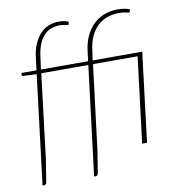

<svg xmlns="http://www.w3.org/2000/svg" viewBox="-90 -796 937 1005"><g transform="rotate(-10 378.0 -294.0)"><path d="M688 -454.5 632.5 0H606.5L662.5 -454.5H425.5L370 -7L350.5 114Q347 126 337 126H329L400.5 -454.5H150.5L96 -7L76.5 114Q73 125.5 63 125.5H55L126 -454L56 -457Q47.5 -457.5 47.5 -464.5L49 -474H128.5L136.5 -539Q141.5 -581 155.2 -612.2Q169 -643.5 188.8 -664.2Q208.5 -685 234 -695Q259.5 -705 288 -705Q301 -705 315 -702.5Q329 -700 339 -694.5L336 -682.5Q334.5 -679 331 -679Q327.5 -679 321.8 -680.2Q316 -681.5 307.8 -683.2Q299.5 -685 288 -685Q264.5 -685 243.5 -677.2Q222.5 -669.5 205.8 -652.2Q189 -635 177.5 -607.2Q166 -579.5 161 -539.5L152 -474H403L409 -524Q414.5 -570 431 -605.5Q447.5 -641 472.8 -665.2Q498 -689.5 531.2 -702Q564.5 -714.5 603.5 -714.5Q610.5 -714.5 619.2 -713.8Q628 -713 636.8 -711.5Q645.5 -710 653 -708Q660.5 -706 665.5 -703.5L663 -692Q662 -688 658.2 -688Q654.5 -688 647.8 -689.5Q641 -691 630.8 -692.8Q620.5 -694.5 605.5 -694.5Q571.5 -694.5 542.5 -684.2Q513.5 -674 491.2 -653Q469 -632 454.2 -600Q439.5 -568 434 -524L427 -474H690.5L688.5 -454.5Z"/></g></svg>

Font: Lato Thin
Style: Italic
Weight: 200
Italic angle: -7°
Designer: Lukasz Dziedzic
Foundry: tyPoland Lukasz Dziedzic
Version: Version 2.007; 2014-02-27